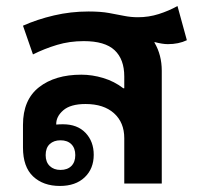

<svg xmlns="http://www.w3.org/2000/svg" viewBox="-20 -607 670 635"><path d="M178 8Q123 8 89.5 -23.5Q56 -55 56 -119V-194Q56 -277 109 -318.5Q162 -360 249 -360Q285 -360 321.5 -349Q358 -338 388 -315H391V-354Q391 -411 359 -441Q327 -471 257 -471Q210 -471 168.5 -458.5Q127 -446 89 -427L56 -522Q103 -543 158.5 -556Q214 -569 273 -569Q313 -569 340.5 -564Q368 -559 390.5 -554.5Q413 -550 436 -550Q472 -550 505 -560.5Q538 -571 567 -587L598 -474Q571 -461 535 -461Q517 -461 491 -468V-466Q515 -425 515 -373V0H391V-150Q391 -202 357 -232.5Q323 -263 263 -263Q213 -263 189 -242Q165 -221 166 -195Q176 -196 188 -196Q236 -196 263 -167.5Q290 -139 290 -95Q290 -49 260 -20.5Q230 8 178 8ZM180 -45Q203 -45 216 -58Q229 -71 229 -94Q229 -117 216 -130Q203 -143 180 -143Q158 -143 144.5 -130.5Q131 -118 131 -94Q131 -71 144.5 -58Q158 -45 180 -45Z"/></svg>

Font: Noto Sans Thai Looped SemiBold
Style: Regular
Weight: 600
Designer: Sasikarn Vongin, Ben Mitchell
Foundry: The Fontpad Ltd
Version: Version 1.001; ttfautohint (v1.8.4.7-5d5b)